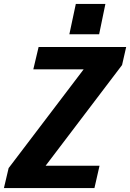

<svg xmlns="http://www.w3.org/2000/svg" viewBox="-38 -960 664 980"><path d="M-18 0 6 -102 417 -643 449 -606H132L159 -720H606L585 -628L169 -80L136 -114H470L444 0ZM316 -785 349 -940H500L468 -785Z"/></svg>

Font: Instrument Sans SemiCondensed
Style: Bold Italic
Weight: 700
Width: 4
Italic angle: -13°
Designer: Rodrigo Fuenzalida
Foundry: fragTYPE
Version: Version 1.000;gftools[0.9.28]